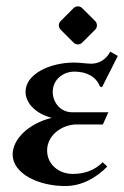

<svg xmlns="http://www.w3.org/2000/svg" viewBox="-20 -591 397 615"><path d="M229.5 -448.7C234.4 -448.7 239.5 -450.7 243.4 -454.6L284.7 -495.8C288.6 -499.8 290.5 -504.9 290.5 -509.8C290.5 -514.6 288.6 -519.8 284.7 -523.7L243.4 -564.9C239.5 -568.8 234.4 -570.6 229.5 -570.6C224.6 -570.6 219.5 -568.8 215.6 -564.9L174.3 -523.7C170.4 -519.8 168.5 -514.6 168.5 -509.8C168.5 -504.9 170.4 -499.8 174.3 -495.8L215.6 -454.6C219.5 -450.7 224.6 -448.7 229.5 -448.7ZM20.5 -96.2C20.5 -35.6 101.8 4.9 189 4.9C243.2 4.9 289.1 -22.5 323.5 -57.4L309.1 -71.5C283 -45.2 250 -33.9 213.1 -33.9C169.4 -33.9 130.9 -63.7 130.9 -108.9C130.9 -158.9 179.7 -192.4 225.6 -192.4H309.6L327.1 -231.4H210.9C174.8 -231.4 148.9 -261.7 148.9 -296.9C148.9 -336.2 182.4 -361.6 218.3 -361.6C257.6 -361.6 288.3 -345.2 300.3 -313.5L307.1 -312.3L357.4 -411.9L333 -425.5C320.8 -401.6 298.6 -387 272.5 -387C265.6 -387 256.8 -387.7 247.6 -388.7C237.5 -389.6 226.8 -390.6 217.8 -390.6C139.6 -390.6 61.8 -354 61.8 -296.9C61.8 -263.7 90.1 -228.3 145.3 -213.6C68.6 -194.1 20.5 -143.8 20.5 -96.2Z"/></svg>

Font: RisaltypS01
Style: Medium
Weight: 500
Italic angle: -9°
Designer: gluk
Foundry: gluk
Version: Version 0.24